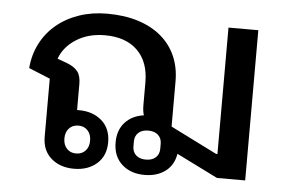

<svg xmlns="http://www.w3.org/2000/svg" viewBox="-45 -624 1058 699"><g transform="rotate(5 484.0 -274.5)"><path d="M506 12Q455 12 423 -17Q391 -46 391 -97Q391 -142 416.5 -170Q442 -198 485 -204Q480 -218 480 -242V-324Q480 -399 437.5 -440.5Q395 -482 319 -482Q258 -482 214 -454Q170 -426 154 -382L192 -368Q217 -358 229 -342.5Q241 -327 241 -297V-202H248Q299 -202 331.5 -173.5Q364 -145 364 -95Q364 -45 331.5 -16.5Q299 12 248 12Q197 12 164.5 -16.5Q132 -45 132 -95V-307L54 -339Q58 -388 79 -429Q100 -470 135.5 -499.5Q171 -529 218 -545Q265 -561 320 -561Q384 -561 434 -545Q484 -529 518.5 -499.5Q553 -470 571 -429Q589 -388 589 -337V-172L759 -87H764V-549H873V0H770L619 -75Q612 -33 581.5 -10.5Q551 12 506 12ZM506 -44Q529 -44 542 -56Q555 -68 555 -88V-106Q555 -126 542 -138Q529 -150 506 -150Q483 -150 470 -138Q457 -126 457 -106V-88Q457 -68 470 -56Q483 -44 506 -44ZM251 -44Q272 -44 285 -58Q298 -72 298 -95Q298 -118 285 -132Q272 -146 251 -146Q230 -146 217 -132Q204 -118 204 -95Q204 -72 217 -58Q230 -44 251 -44Z"/></g></svg>

Font: IBM Plex Sans Thai Looped Medium
Style: Regular
Weight: 500
Designer: Mike Abbink, Paul van der Laan, Pieter van Rosmalen, Ben Mitchell, Mark Frömberg
Foundry: Bold Monday
Version: Version 1.1